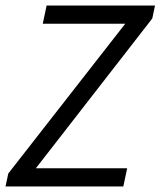

<svg xmlns="http://www.w3.org/2000/svg" viewBox="-21 -676 582 696"><path d="M9 -47 -1 0H426L440 -66H109L531 -609L541 -656H148L134 -590H433Z"/></svg>

Font: Cambridge Sans Italic
Style: Regular
Weight: 400
Italic angle: -11°
Version: Version 2.000;PS 002.000;hotconv 1.0.88;makeotf.lib2.5.64775